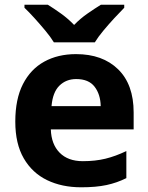

<svg xmlns="http://www.w3.org/2000/svg" viewBox="-20 -786 631 816"><path d="M303 -556Q416 -556 482 -491.5Q548 -427 548 -308V-236H196Q198 -173 233.5 -137Q269 -101 332 -101Q385 -101 428 -111.5Q471 -122 517 -144V-29Q477 -9 432.5 0.5Q388 10 325 10Q243 10 180 -20.5Q117 -51 81 -113Q45 -175 45 -269Q45 -365 77.5 -428.5Q110 -492 168 -524Q226 -556 303 -556ZM304 -450Q261 -450 232.5 -422Q204 -394 199 -335H408Q407 -385 382 -417.5Q357 -450 304 -450ZM209 -606Q195 -629 172.5 -656Q150 -683 126.5 -709Q103 -735 84 -753V-766H183Q209 -750 239 -728.5Q269 -707 295 -680Q321 -707 352 -728.5Q383 -750 409 -766H508V-753Q490 -735 466 -709Q442 -683 419.5 -656Q397 -629 383 -606Z"/></svg>

Font: Noto Sans Ethiopic
Style: Bold
Weight: 700
Designer: Monotype Design Team
Foundry: Monotype Imaging Inc.
Version: Version 2.102; ttfautohint (v1.8.4.7-5d5b)